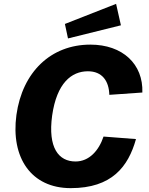

<svg xmlns="http://www.w3.org/2000/svg" viewBox="-20 -964 769 994"><path d="M581 -944 316 -840 332 -765 606 -833ZM448 -733C243 -733 96 -591 65 -369C35 -147 142 10 346 10C559 10 644 -101 684 -244L516 -257C492 -185 442 -128 371 -128C284 -128 227 -198 250 -366C274 -534 350 -595 435 -595C509 -595 544 -545 546 -473L717 -485C722 -632 615 -733 448 -733Z"/></svg>

Font: United Sans ExtraBold
Style: Italic
Weight: 800
Italic angle: -8°
Designer: Pablo Impallari, Rodrigo Fuenzalida (Modified by Dan O. Williams)
Version: Version 1.000;PS 001.000;hotconv 1.0.88;makeotf.lib2.5.64775